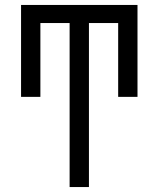

<svg xmlns="http://www.w3.org/2000/svg" viewBox="-20 -755 640 775"><path d="M261 0V-662H143V-364H65V-735H535V-364H457V-662H339V0Z"/></svg>

Font: Iosevka Extended
Style: Regular
Weight: 400
Width: 7
Monospace: yes
Designer: Belleve Invis
Foundry: Belleve Invis
Version: Version 32.5.0; ttfautohint (v1.8.4)